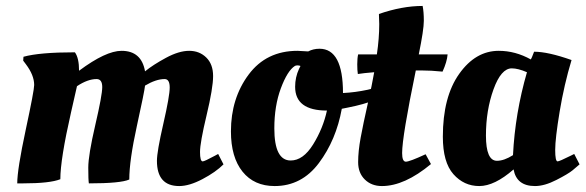

<svg xmlns="http://www.w3.org/2000/svg" viewBox="-20 -614 1970 646"><path d="M57 3H38Q38 -44 66.5 -177Q95 -310 95 -328Q95 -361 67 -398L58 -410L59 -423Q113 -438 232 -438Q246 -419 246 -376Q336 -443 389 -443Q456 -443 468 -374Q495 -396 538.5 -419.5Q582 -443 616.5 -443Q651 -443 674 -420.5Q697 -398 697 -358Q697 -318 675 -226Q653 -134 653 -102.5Q653 -71 662 -71Q668 -71 703 -90L714 -96L732 -61Q706 -35 661.5 -11.5Q617 12 583 12Q508 12 508 -73Q508 -104 529.5 -197.5Q551 -291 551 -319.5Q551 -348 534 -348Q505 -348 468 -326Q466 -306 440.5 -190Q415 -74 415 -10Q386 3 279 3Q277 -8 277 -50Q277 -92 300.5 -193Q324 -294 324 -321Q324 -348 305 -348Q275 -348 239 -324Q237 -315 219 -236Q183 -78 183 -11Q148 3 57 3Z M904 12Q835 12 796 -36.5Q757 -85 757 -172Q757 -283 816.5 -363Q876 -443 981 -443L1017 -441Q1034 -450 1055 -450Q1134 -450 1134 -301Q1175 -303 1217 -312L1233 -316L1239 -277Q1206 -263 1150 -252L1130 -248Q1111 -143 1053 -65.5Q995 12 904 12ZM958 -74Q1000 -74 1033.5 -128Q1067 -182 1080 -242Q973 -242 973 -322Q973 -354 986 -382L991 -392Q987 -394 981 -394Q975 -394 972 -392Q947 -376 925 -317Q903 -258 903 -182Q903 -74 958 -74Z M1486 -431Q1484 -406 1469 -373Q1431 -377 1397 -377H1379Q1333 -154 1333 -99Q1333 -70 1345.5 -70Q1358 -70 1412 -95L1430 -62Q1341 12 1265 12Q1230 12 1207.5 -10Q1185 -32 1185 -68.5Q1185 -105 1193.5 -151Q1202 -197 1217 -263.5Q1232 -330 1239 -371Q1202 -368 1184 -365Q1182 -377 1182 -397.5Q1182 -418 1185 -431H1248Q1256 -485 1256 -533L1255 -564V-567Q1333 -594 1402 -594Q1406 -574 1406 -544Q1406 -514 1389 -431Z M1766 -414Q1768 -416 1777 -440Q1824 -440 1903 -412Q1878 -329 1863 -238.5Q1848 -148 1848 -109.5Q1848 -71 1856 -71Q1862 -71 1900 -90L1912 -96L1930 -61Q1921 -53 1906.5 -41Q1892 -29 1852 -8.5Q1812 12 1780 12Q1718 12 1708 -44Q1644 12 1592.5 12Q1541 12 1505.5 -28Q1470 -68 1470 -154Q1470 -288 1525 -365.5Q1580 -443 1658 -443Q1714 -443 1766 -414ZM1652 -73Q1676 -73 1706 -92Q1713 -233 1753 -371Q1723 -384 1702 -384Q1666 -384 1640.5 -313.5Q1615 -243 1615 -158Q1615 -73 1652 -73Z"/></svg>

Font: Oleo Script Swash Caps
Style: Regular
Weight: 400
Designer: Soytutype
Foundry: Soytutype
Version: Version 1.002